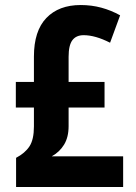

<svg xmlns="http://www.w3.org/2000/svg" viewBox="-20 -744 543 764"><path d="M301 -724Q344 -724 383 -713.5Q422 -703 458 -683L418 -574Q359 -604 313 -604Q283 -604 268 -584Q253 -564 253 -518V-418H396V-316H253V-242Q253 -198 235 -168.5Q217 -139 186 -122H470V0H44V-116Q80 -135 97.5 -162Q115 -189 115 -241V-316H43V-418H115V-519Q115 -621 164.5 -672.5Q214 -724 301 -724Z"/></svg>

Font: Noto Sans Myanmar UI Condensed
Style: Bold
Weight: 700
Width: 3
Designer: Monotype Design Team
Foundry: Monotype Imaging Inc.
Version: Version 2.103; ttfautohint (v1.8.4.7-5d5b)